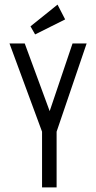

<svg xmlns="http://www.w3.org/2000/svg" viewBox="-20 -811 415 831"><path d="M132 -662 262 -727 229 -791 112 -697ZM162 0H225V-241L355 -623H294L195 -330L87 -623H21L162 -241Z"/></svg>

Font: Inconsolata Condensed
Style: Regular
Weight: 400
Width: 3
Monospace: yes
Designer: Raph Levien, Cyreal, Brenton Simpson
Foundry: Raph Levien, Cyreal, Google
Version: Version 3.100